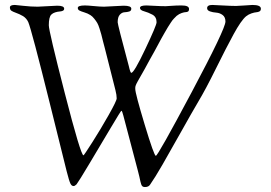

<svg xmlns="http://www.w3.org/2000/svg" viewBox="-20 -730 1093 775"><path d="M20 -700Q20 -710 40 -710Q43 -710 74 -706.5Q105 -703 132 -703Q142 -703 171 -705Q200 -707 211 -707Q239 -707 239 -695Q239 -689 233.5 -686.5Q228 -684 220 -683.5Q212 -683 202.5 -680Q193 -677 187 -671Q177 -661 177 -628Q177 -605 241.5 -354Q306 -103 317 -103Q319 -103 352.5 -155.5Q386 -208 418.5 -265.5Q451 -323 451 -333Q451 -346 446 -366L403 -536Q401 -542 396 -562.5Q391 -583 389 -590.5Q387 -598 382 -614Q377 -630 372.5 -637.5Q368 -645 360.5 -654.5Q353 -664 345 -669Q334 -676 320.5 -680Q307 -684 300.5 -687.5Q294 -691 294 -698Q294 -708 323 -708Q333 -708 359 -705.5Q385 -703 400 -703Q410 -703 439 -705Q468 -707 479 -707Q510 -707 510 -695Q510 -686 501.5 -683.5Q493 -681 482.5 -680.5Q472 -680 463.5 -670.5Q455 -661 455 -640Q455 -631 500 -463Q506 -436 510 -436Q521 -436 566.5 -532Q612 -628 612 -640Q612 -662 595 -671Q578 -680 561.5 -684.5Q545 -689 545 -698Q545 -708 571 -708Q576 -708 603 -706.5Q630 -705 649 -705Q654 -705 672.5 -706.5Q691 -708 713 -708Q743 -708 743 -694Q743 -686 739 -683.5Q735 -681 729.5 -681Q724 -681 713.5 -677.5Q703 -674 693 -666Q688 -661 682 -655Q676 -649 669 -638Q662 -627 657.5 -620Q653 -613 644 -597Q635 -581 631 -574Q627 -567 616.5 -547Q606 -527 603 -522Q592 -503 582 -484.5Q572 -466 565.5 -454Q559 -442 552.5 -431Q546 -420 542.5 -413.5Q539 -407 535.5 -401Q532 -395 530.5 -391.5Q529 -388 528 -385.5Q527 -383 526.5 -380.5Q526 -378 526 -376Q526 -374 526 -371Q526 -353 564 -227Q602 -101 609 -101Q617 -101 753.5 -357.5Q890 -614 890 -643Q890 -661 878.5 -669.5Q867 -678 853 -679Q839 -680 827.5 -684Q816 -688 816 -697Q816 -710 837 -710Q842 -710 878 -708Q914 -706 933 -706Q942 -706 968.5 -708Q995 -710 999 -710Q1033 -710 1033 -695Q1033 -687 1027.5 -684Q1022 -681 1014.5 -680.5Q1007 -680 995 -676Q983 -672 973 -664Q953 -647 923 -592Q893 -537 851.5 -453Q810 -369 780 -319Q754 -275 711 -198Q668 -121 636.5 -66.5Q605 -12 586 15Q580 25 565 25Q559 25 555.5 22.5Q552 20 550 14Q548 8 546.5 1.5Q545 -5 542.5 -17Q540 -29 537 -39L478 -263Q473 -283 470 -283Q468 -283 427 -214Q386 -145 341.5 -70.5Q297 4 289 14Q282 21 277 21Q269 21 264 10.5Q259 0 249 -39Q222 -147 182 -309Q107 -611 94 -641Q87 -656 73 -665Q70 -666 69 -667Q59 -673 45 -678Q31 -683 25.5 -687Q20 -691 20 -700Z"/></svg>

Font: OFL Sorts Mill Goudy TT
Style: Italic
Weight: 500
Italic angle: -6°
Version: Version 003.000